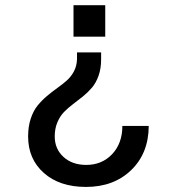

<svg xmlns="http://www.w3.org/2000/svg" viewBox="-20 -570 690 750"><path d="M391.1 -549.8V-426.8H267.1V-549.8ZM375 -365.2V-337.9Q375 -302.2 365 -274.2Q355 -246.1 339.1 -227.5Q323.2 -209 304 -193.4Q284.7 -177.7 265.1 -163.1Q245.6 -148.4 229.7 -132.1Q213.9 -115.7 203.9 -91.6Q193.8 -67.4 193.8 -37.1Q193.8 11.7 228 43Q262.2 74.2 316.9 74.2Q378.4 74.2 418.2 32Q458 -10.3 458 -78.1H561Q560.5 28.8 492.4 94.5Q424.3 160.2 315.9 160.2Q212.9 160.2 151.4 105.7Q89.8 51.3 89.8 -37.1Q89.8 -75.7 100.1 -106.7Q110.4 -137.7 127 -158Q143.6 -178.2 163.6 -195.1Q183.6 -211.9 203.9 -226.3Q224.1 -240.7 241 -255.6Q257.8 -270.5 268.8 -291.3Q279.8 -312 280.8 -337.9V-365.2Z"/></svg>

Font: Azeret Mono
Style: Regular
Weight: 400
Designer: Martin Vácha
Foundry: Displaay
Version: Version 1.002